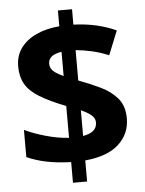

<svg xmlns="http://www.w3.org/2000/svg" viewBox="-56 -804 684 907"><g transform="rotate(-5 286.0 -350.5)"><path d="M253 -40Q188 -42 137 -52.5Q86 -63 44 -82V-211Q85 -191 143 -174.5Q201 -158 253 -155V-306Q176 -336 129.5 -364.5Q83 -393 63 -428Q43 -463 43 -512Q43 -562 69.5 -598.5Q96 -635 143.5 -657Q191 -679 253 -684V-759H320V-686Q376 -684 425.5 -673Q475 -662 522 -641L476 -527Q436 -544 395.5 -553Q355 -562 320 -565V-421Q374 -401 423 -377.5Q472 -354 502.5 -318Q533 -282 533 -223Q533 -150 480 -101Q427 -52 320 -42V58H253ZM320 -158Q354 -164 370 -178.5Q386 -193 386 -216Q386 -230 378.5 -240.5Q371 -251 356.5 -260.5Q342 -270 320 -280ZM253 -563Q233 -560 219 -553.5Q205 -547 197.5 -536.5Q190 -526 190 -512Q190 -498 196.5 -487.5Q203 -477 217 -467.5Q231 -458 253 -448Z"/></g></svg>

Font: Noto Sans Armenian
Style: Regular
Weight: 400
Designer: Monotype Design Team
Foundry: Monotype Imaging Inc.
Version: Version 2.007